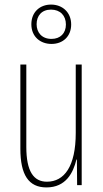

<svg xmlns="http://www.w3.org/2000/svg" viewBox="-20 -809 448 839"><path d="M205 -617C255 -617 291 -650 291 -702C291 -755 253 -789 203 -789C155 -789 117 -757 117 -703C117 -648 157 -617 205 -617ZM205 -639C162 -639 140 -668 140 -703C140 -740 162 -767 203 -767C243 -767 268 -741 268 -702C268 -664 244 -639 205 -639ZM337 -527H311V-228C311 -82 261 -15 185 -15C127 -15 95 -60 95 -167V-527H69V-159C69 -45 105 10 183 10C268 10 300 -54 314 -112H316L317 0H337Z"/></svg>

Font: Noto Sans Armenian ExtraCondensed Thin
Style: Regular
Weight: 100
Width: 2
Designer: Monotype Design Team
Foundry: Monotype Imaging Inc.
Version: Version 2.008